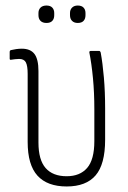

<svg xmlns="http://www.w3.org/2000/svg" viewBox="-20 -666 464 694"><path d="M221 8Q151 8 115.5 -31Q80 -70 80 -153V-399Q80 -428 73.5 -440.5Q67 -453 49 -453Q42 -453 34.5 -452Q27 -451 20 -450Q15 -449 15 -454V-478Q15 -484 20 -485Q28 -487 38.5 -488.5Q49 -490 59 -490Q90 -490 104.5 -471Q119 -452 119 -409V-151Q119 -88 145 -58.5Q171 -29 221 -29Q269 -29 295 -59Q321 -89 321 -156V-271Q321 -331 316 -383.5Q311 -436 303 -476Q302 -482 309 -482H338Q342 -482 344 -476Q351 -438 355.5 -386Q360 -334 360 -274V-161Q360 -72 325.5 -32Q291 8 221 8ZM148 -583Q134 -583 126.5 -590.5Q119 -598 119 -611V-619Q119 -631 126.5 -638.5Q134 -646 148 -646Q162 -646 169 -638.5Q176 -631 176 -619V-611Q176 -598 169 -590.5Q162 -583 148 -583ZM261 -583Q248 -583 240.5 -590.5Q233 -598 233 -611V-619Q233 -631 240.5 -638.5Q248 -646 261 -646Q275 -646 282 -638.5Q289 -631 289 -619V-611Q289 -598 282 -590.5Q275 -583 261 -583Z"/></svg>

Font: Sofia Sans Condensed ExtraLight
Style: Regular
Weight: 250
Version: Version 4.100